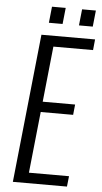

<svg xmlns="http://www.w3.org/2000/svg" viewBox="-63 -1004 552 1043"><g transform="rotate(5 213.0 -483.0)"><path d="M168 -877.9 177.2 -966.3H252L242.7 -877.9ZM332 -877.9 341.3 -966.3H416.5L407.2 -877.9ZM48.3 0 133.3 -809.6H425.8L419.9 -751H203.6L171.9 -447.8H348.6L342.8 -391.1H166L130.9 -57.1H349.6L343.3 0Z"/></g></svg>

Font: Oswald
Style: Light
Weight: 300
Designer: Vernon Adams
Foundry: Vernon Adams
Version: 3.0; ttfautohint (v0.95.6-bc232) -l 8 -r 50 -G 200 -x 0 -w "